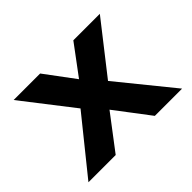

<svg xmlns="http://www.w3.org/2000/svg" viewBox="-93 -433 548 548"><g transform="rotate(-45 181.0 -158.5)"><path d="M-8 0H102L181 -104L260 0H370L236 -165L355 -317H248L181 -227L114 -317H7L125 -165Z"/></g></svg>

Font: Rabbid Highway Sign II Hop
Style: Regular
Weight: 400
Foundry: Cannot Into Space Fonts
Version: Version 0.277